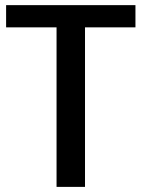

<svg xmlns="http://www.w3.org/2000/svg" viewBox="-20 -731 554 751"><path d="M509.8 -710.9V-624H312.5V0H201.2V-624H3.9V-710.9Z"/></svg>

Font: Ufes Sans Medium
Style: Regular
Weight: 500
Designer: Ricardo Esteves & Filipe Motta
Foundry: ProDesignUfes - Ricardo Esteves, Filipe Motta (This is a derivative work, based on Roboto family, by Christian Robertson
Version: Version 2.0